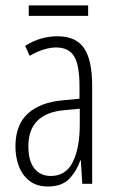

<svg xmlns="http://www.w3.org/2000/svg" viewBox="-20 -674 425 704"><path d="M190.4 -541Q258.3 -541 288.1 -497.6Q317.9 -454.1 317.9 -359.4V0H281.7L276.4 -85.9H274.4Q261.2 -46.9 234.1 -18.6Q207 9.8 155.8 9.8Q114.3 9.8 87.9 -11Q61.5 -31.7 49.1 -64.9Q36.6 -98.1 36.6 -136.7Q36.6 -215.8 81.8 -257.3Q127 -298.8 210.4 -306.2L271.5 -312V-356.9Q271.5 -436 251.5 -468Q231.4 -500 185.5 -500Q166 -500 141.6 -492.9Q117.2 -485.8 88.9 -469.2L72.3 -505.9Q127.9 -541 190.4 -541ZM272.5 -275.4 214.8 -270Q84 -257.8 84 -137.7Q84 -84 106 -56.4Q127.9 -28.8 166.5 -28.8Q221.7 -28.8 247.1 -80.3Q272.5 -131.8 272.5 -217.3ZM303.2 -654.3V-615.7H85.4V-654.3Z"/></svg>

Font: Open Sans Condensed Light
Style: Regular
Weight: 300
Width: 3
Designer: Monotype Design Team
Foundry: Monotype Imaging Inc.
Version: Version 3.003; ttfautohint (v1.8.4)